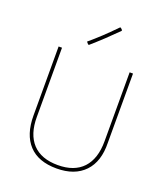

<svg xmlns="http://www.w3.org/2000/svg" viewBox="-154 -958 920 1067"><g transform="rotate(20 306.0 -425.0)"><path d="M525.9 -229Q528.8 -117.7 471.2 -57.1Q413.1 3.9 306.2 3.9Q197.8 3.9 142.1 -56.2Q85.9 -116.7 85.9 -229V-637.2H106V-229Q105.5 -126 156.7 -70.8Q208 -16.1 306.2 -16.1Q403.3 -16.1 454.6 -70.8Q505.9 -126 505.9 -229V-637.2H525.9ZM386.2 -842.8 384.8 -837.9Q345.2 -798.3 314 -769Q272.9 -730.5 241.2 -703.1L235.8 -704.1L225.1 -716.8Q258.3 -744.6 294.9 -778.8Q324.2 -806.2 371.1 -854L376 -853Z"/></g></svg>

Font: Datalegreya
Style: Thin
Weight: 250
Designer: Figs Lab
Foundry: Figs Lab
Version: Version 1.002;PS 001.002;hotconv 1.0.70;makeotf.lib2.5.58329